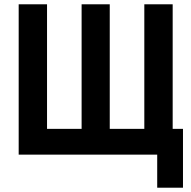

<svg xmlns="http://www.w3.org/2000/svg" viewBox="-20 -720 888 894"><path d="M712 154V0H67V-700H199V-120H360V-700H491V-120H652V-700H784V-120H832V154Z"/></svg>

Font: Zen Kaku Gothic Antique Black
Style: Regular
Weight: 900
Designer: Yoshimichi Ohira
Foundry: Positype
Version: Version 1.001